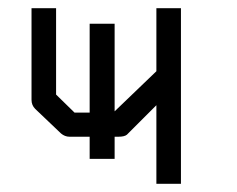

<svg xmlns="http://www.w3.org/2000/svg" viewBox="-20 -497 580 469"><path d="M199 -439H260V-225L362 -323V-477H422V-48H362V-240L290 -168Q284 -163 269 -163H260V-109H199V-163H150Q138.5 -163 129 -171L66 -231Q57 -240 57 -253V-477H117V-266L162 -222H199Z"/></svg>

Font: IBM 3270
Style: Regular
Weight: 400
Monospace: yes
Version: Version 2.3.1